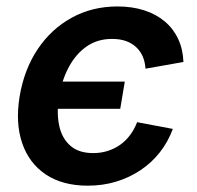

<svg xmlns="http://www.w3.org/2000/svg" viewBox="-20 -570 618 601"><path d="M254.9 11.2Q175.8 11.2 123.3 -23.9Q70.8 -59.1 49.3 -122.3Q27.8 -185.5 41.5 -268.6Q55.7 -353 98.1 -416.3Q140.6 -479.5 204.6 -514.6Q268.6 -549.8 347.7 -549.8Q393.6 -549.8 430.9 -537.8Q468.3 -525.9 495.4 -503.2Q522.5 -480.5 537.6 -448.2Q552.7 -416 554.2 -376L435.5 -355Q434.1 -376 426.8 -393.1Q419.4 -410.2 406 -422.6Q392.6 -435.1 373.8 -441.7Q355 -448.2 330.6 -448.2Q285.2 -448.2 251.2 -424.6Q217.3 -400.9 195.6 -360.4Q173.8 -319.8 165 -269Q156.7 -218.8 165 -178.2Q173.3 -137.7 199.7 -114.3Q226.1 -90.8 271.5 -90.8Q296.4 -90.8 317.6 -97.7Q338.9 -104.5 356.7 -117.2Q374.5 -129.9 387.7 -147.9Q400.9 -166 409.2 -187.5L521 -166.5Q505.9 -125.5 480 -92.8Q454.1 -60.1 419.2 -36.9Q384.3 -13.7 342.8 -1.2Q301.3 11.2 254.9 11.2ZM148.9 -229.5 163.1 -314.5H370.6L356.4 -229.5Z"/></svg>

Font: Inter 16pt SemiBold
Style: Italic
Weight: 600
Italic angle: -9.3988°
Version: Version 4.001;git-66647c0bb